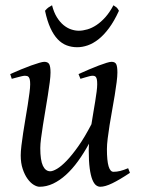

<svg xmlns="http://www.w3.org/2000/svg" viewBox="-20 -693 539 733"><path d="M476.1 -33.2Q436.5 -6.8 408.9 6.6Q381.3 20 362.8 20Q354.5 20 346.7 14.2Q338.9 8.3 332.5 -7.3Q326.2 -22.9 322.5 -50Q318.8 -77.1 318.8 -119.1Q318.8 -124.5 319.1 -131.1Q319.3 -137.7 319.8 -144.5Q299.8 -107.9 277.8 -77.6Q255.9 -47.4 231.9 -25.6Q208 -3.9 182.6 8.1Q157.2 20 130.9 20Q121.1 20 108.6 12.5Q96.2 4.9 85.2 -10.3Q74.2 -25.4 66.7 -47.9Q59.1 -70.3 59.1 -100.1Q59.1 -114.7 61.8 -137.2Q64.5 -159.7 68.4 -185.5Q72.3 -211.4 77.1 -239.3Q82 -267.1 85.9 -292.5Q89.8 -317.9 92.5 -338.4Q95.2 -358.9 95.2 -371.1Q95.2 -382.3 93.8 -388.9Q92.3 -395.5 89.6 -398.7Q86.9 -401.9 83.3 -402.8Q79.6 -403.8 75.2 -403.8Q70.8 -403.8 62.5 -401.9Q54.2 -399.9 45.9 -397.7Q37.6 -395.5 24.9 -392.1L19 -410.2Q39.6 -419.4 60.3 -428Q81.1 -436.5 98.6 -442.9Q116.2 -449.2 129.6 -453.1Q143.1 -457 148.9 -457Q163.1 -457 168 -447.8Q172.9 -438.5 172.9 -416Q172.9 -401.9 169.9 -378.9Q167 -356 162.6 -328.6Q158.2 -301.3 153.3 -272Q148.4 -242.7 144 -215.3Q139.6 -188 136.7 -165Q133.8 -142.1 133.8 -127.9Q133.8 -81.1 143.8 -60.1Q153.8 -39.1 171.9 -39.1Q181.6 -39.1 197.8 -48.6Q213.9 -58.1 234.4 -79.3Q254.9 -100.6 279.1 -134.8Q303.2 -168.9 329.1 -218.8Q332.5 -241.2 336.4 -263.7Q340.3 -286.1 343.5 -306.2Q346.7 -326.2 348.9 -343Q351.1 -359.9 351.1 -371.1Q351.1 -382.3 349.9 -388.9Q348.6 -395.5 346.2 -398.7Q343.8 -401.9 340.6 -402.8Q337.4 -403.8 333 -403.8Q328.6 -403.8 321 -401.9Q313.5 -399.9 305.9 -397.7Q298.3 -395.5 287.1 -392.1L279.8 -410.2Q300.3 -419.4 320.3 -428Q340.3 -436.5 357.2 -442.9Q374 -449.2 386.7 -453.1Q399.4 -457 405.8 -457Q419.4 -457 423.8 -447.8Q428.2 -438.5 428.2 -416Q428.2 -401.9 425.3 -379.2Q422.4 -356.4 418 -329.3Q413.6 -302.2 408.2 -272.7Q402.8 -243.2 398.4 -215.6Q394 -188 391.1 -164.1Q388.2 -140.1 388.2 -124Q388.2 -79.6 394.5 -58.3Q400.9 -37.1 413.1 -37.1Q425.8 -37.1 438.7 -40.3Q451.7 -43.5 469.2 -50.8ZM434.1 -651.9Q416 -612.3 396.2 -585.7Q376.5 -559.1 356 -543Q335.4 -526.9 314.9 -519.8Q294.4 -512.7 274.9 -512.7Q253.4 -512.7 234.6 -519.8Q215.8 -526.9 200.2 -543.2Q184.6 -559.6 172.4 -586.2Q160.2 -612.8 151.9 -651.9Q158.7 -660.2 165 -664.6Q171.4 -668.9 178.7 -672.9Q185.5 -646 197 -627.4Q208.5 -608.9 222.4 -597.4Q236.3 -585.9 251.5 -580.8Q266.6 -575.7 280.8 -575.7Q295.9 -575.7 313.5 -580.8Q331.1 -585.9 348.4 -597.4Q365.7 -608.9 382.3 -627.4Q398.9 -646 413.1 -672.9Q419.9 -668.9 424.6 -665Q429.2 -661.1 434.1 -651.9Z"/></svg>

Font: Akkhara
Style: Italic
Weight: 400
Italic angle: -7°
Designer: J. Victor Gaultney
Version: Version 1.00 June 13, 2006, initial release